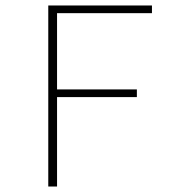

<svg xmlns="http://www.w3.org/2000/svg" viewBox="-20 -680 640 700"><path d="M156 0V-660H534V-632H188V-354H479V-326H188V0Z"/></svg>

Font: Source Code Pro ExtraLight
Style: Regular
Weight: 200
Monospace: yes
Designer: Paul D. Hunt, Teo Tuominen
Foundry: Adobe
Version: Version 1.026;hotconv 1.1.0;makeotfexe 2.6.0